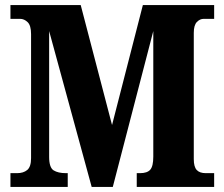

<svg xmlns="http://www.w3.org/2000/svg" viewBox="-20 -734 881 754"><path d="M21 0V-54H47Q72 -54 87 -66.5Q102 -79 102 -113V-600Q102 -634 88.5 -647Q75 -660 59 -660H21V-714H297L420 -243L541 -714H821V-660H780Q765 -660 753 -647.5Q741 -635 741 -605V-109Q741 -79 752.5 -66.5Q764 -54 788 -54H821V0H517V-54H530Q558 -54 570 -67.5Q582 -81 582 -119V-612L423 0H340L173 -612V-118Q173 -76 190.5 -65Q208 -54 239 -54H246V0Z"/></svg>

Font: Noto Serif Ethiopic Condensed ExtraBold
Style: Regular
Weight: 800
Width: 3
Designer: Monotype Design Team
Foundry: Monotype Imaging Inc.
Version: Version 2.102; ttfautohint (v1.8.4.7-5d5b)